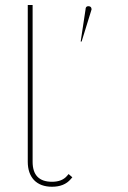

<svg xmlns="http://www.w3.org/2000/svg" viewBox="-20 -730 501 753"><path d="M249 -47.4 263.7 -34.7 257.3 -27.3Q231.9 2.4 184.1 2.4Q138.7 2.4 113.3 -23.9Q88.9 -50.3 88.9 -95.7V-710.4H107.9V-95.7Q107.9 -17.1 184.1 -17.1Q223.1 -17.1 242.7 -40ZM300.1 -567.2H296.4L315.5 -693Q315.5 -705.7 326.5 -705.7Q339.1 -705.7 339.1 -693Z"/></svg>

Font: Fortheenas_01
Style: Regular
Weight: 100
Designer: Situjuh Nazara
Version: Version 1.10 September 8, 2014